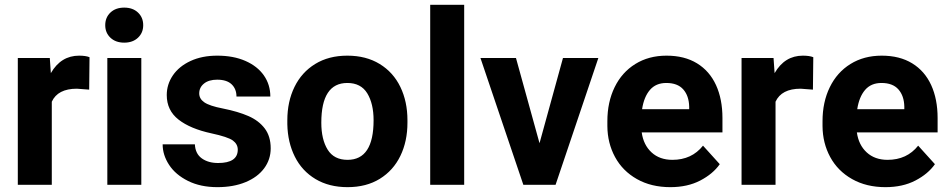

<svg xmlns="http://www.w3.org/2000/svg" viewBox="-20 -770 3952 800"><path d="M300.3 -400.4Q220.7 -400.4 195.8 -346.2V0H54.2V-528.3H187.5L191.9 -465.3Q233.9 -538.1 309.6 -538.1Q336.9 -538.1 353 -531.7L351.6 -396.5Z M497.6 -738.3Q533.2 -738.3 554.9 -717.8Q576.7 -697.3 576.7 -665Q576.7 -633.3 554.9 -612.8Q533.2 -592.3 497.6 -592.3Q461.9 -592.3 440.2 -612.8Q418.5 -633.3 418.5 -665Q418.5 -697.3 440.2 -717.8Q461.9 -738.3 497.6 -738.3ZM568.8 -528.3V0H427.2V-528.3Z M950.2 -184.6Q929.2 -199.7 860.8 -214.4Q772.9 -233.4 723.9 -271.7Q674.8 -310.1 674.8 -374Q674.8 -418.5 700.4 -456.1Q726.1 -493.7 773.9 -515.9Q821.8 -538.1 885.3 -538.1Q952.6 -538.1 1002.7 -516.1Q1052.7 -494.1 1079.6 -455.6Q1106.4 -417 1106.4 -367.7H965.3Q965.3 -399.4 945.1 -418.7Q924.8 -438 884.8 -438Q850.1 -438 830.1 -421.9Q810.1 -405.8 810.1 -380.9Q810.1 -358.4 831.1 -343.8Q853 -328.6 908.7 -317.9Q972.2 -305.2 1015.1 -286.4Q1058.1 -267.6 1083 -234.9Q1107.9 -202.1 1107.9 -151.9Q1107.9 -105.5 1080.6 -68.6Q1053.2 -31.7 1002.9 -11Q952.6 9.8 885.7 9.8Q815.4 9.8 763.4 -16.1Q711.4 -42 684.6 -83Q657.7 -124 657.7 -168.5H792Q793.9 -129.4 820.8 -110.1Q847.7 -90.8 888.7 -90.8Q970.7 -90.8 970.7 -146.5Q970.7 -169.4 950.2 -184.6Z M1177.2 -269Q1177.2 -346.7 1207 -407.7Q1236.8 -468.8 1293.2 -503.4Q1349.6 -538.1 1427.2 -538.1Q1505.4 -538.1 1562 -503.4Q1618.7 -468.8 1648.2 -407.7Q1677.7 -346.7 1677.7 -269V-258.8Q1677.7 -181.2 1648.2 -120.4Q1618.7 -59.6 1562.5 -24.9Q1506.3 9.8 1428.2 9.8Q1351.1 9.8 1294.7 -23.9Q1238.3 -57.6 1208.5 -117.2Q1178.7 -176.8 1177.2 -252.4ZM1428.2 -104Q1536.6 -104 1536.6 -269Q1536.6 -337.9 1510.3 -381.1Q1483.9 -424.3 1427.2 -424.3Q1318.8 -424.3 1318.8 -258.8Q1318.8 -189 1345.2 -146.5Q1371.6 -104 1428.2 -104Z M1914.1 -750V0H1772.5V-750Z M2473.1 -528.3 2294.9 0H2160.6L1981.9 -528.3H2129.9L2228 -173.3L2325.7 -528.3Z M2979 -85.9Q2950.7 -45.4 2897.7 -17.8Q2844.7 9.8 2772.9 9.8Q2693.4 9.8 2633.8 -23.9Q2574.2 -57.6 2542.7 -115.7Q2511.2 -173.8 2510.7 -244.6V-265.1Q2510.7 -344.7 2541 -406.7Q2571.3 -468.8 2627.2 -503.4Q2683.1 -538.1 2757.3 -538.1Q2832 -538.1 2884.3 -506.1Q2936.5 -474.1 2963.4 -415.5Q2990.2 -356.9 2990.2 -278.3V-218.3H2653.8Q2661.1 -166 2694.8 -135Q2728.5 -104 2781.7 -104Q2862.3 -104 2909.2 -163.1ZM2655.3 -314.9H2851.6V-325.7Q2850.6 -370.6 2826.9 -397.5Q2803.2 -424.3 2756.3 -424.3Q2712.9 -424.3 2688 -395.3Q2663.1 -366.2 2655.3 -314.9Z M3315.9 -400.4Q3236.3 -400.4 3211.4 -346.2V0H3069.8V-528.3H3203.1L3207.5 -465.3Q3249.5 -538.1 3325.2 -538.1Q3352.5 -538.1 3368.7 -531.7L3367.2 -396.5Z M3875.5 -85.9Q3847.2 -45.4 3794.2 -17.8Q3741.2 9.8 3669.4 9.8Q3589.8 9.8 3530.3 -23.9Q3470.7 -57.6 3439.2 -115.7Q3407.7 -173.8 3407.2 -244.6V-265.1Q3407.2 -344.7 3437.5 -406.7Q3467.8 -468.8 3523.7 -503.4Q3579.6 -538.1 3653.8 -538.1Q3728.5 -538.1 3780.8 -506.1Q3833 -474.1 3859.9 -415.5Q3886.7 -356.9 3886.7 -278.3V-218.3H3550.3Q3557.6 -166 3591.3 -135Q3625 -104 3678.2 -104Q3758.8 -104 3805.7 -163.1ZM3551.8 -314.9H3748V-325.7Q3747.1 -370.6 3723.4 -397.5Q3699.7 -424.3 3652.8 -424.3Q3609.4 -424.3 3584.5 -395.3Q3559.6 -366.2 3551.8 -314.9Z"/></svg>

Font: Mardoto
Style: Bold
Weight: 700
Designer: Christian Robertson, Vahan Hovhannisyan
Foundry: Google
Version: Version 1.000